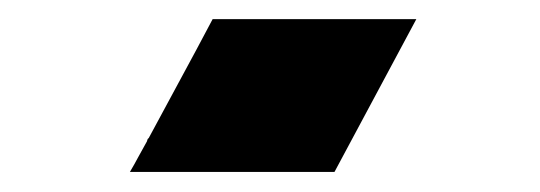

<svg xmlns="http://www.w3.org/2000/svg" viewBox="-20 -212 554 197"><path d="M323.2 -35.6H113.3Q118.2 -43.9 122.1 -51.3Q126 -58.6 129.9 -65.4Q130.9 -66.9 131.1 -68.1Q131.3 -69.3 132.3 -70.3V-69.8Q148.9 -100.6 165 -130.4Q181.2 -160.2 198.2 -192.4H407.2Z"/></svg>

Font: XB Khoramshahr
Style: Bold
Weight: 700
Designer: Behnam
Foundry: Irmug
Version: Version 8.005 2009